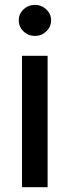

<svg xmlns="http://www.w3.org/2000/svg" viewBox="-20 -777 289 797"><path d="M71.4 0V-545.5H177.6V0ZM125 -627.8Q97.3 -627.8 77.6 -646.8Q57.9 -665.8 57.9 -692.5Q57.9 -719.1 77.6 -737.9Q97.3 -756.7 125 -756.7Q152.3 -756.7 172.2 -737.9Q192.1 -719.1 192.1 -692.5Q192.1 -665.8 172.2 -646.8Q152.3 -627.8 125 -627.8Z"/></svg>

Font: Inter UI Medium
Style: Regular
Weight: 500
Designer: Rasmus Andersson
Foundry: rsms
Version: 3.2;8d6f07862